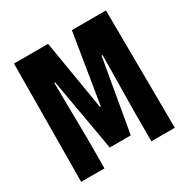

<svg xmlns="http://www.w3.org/2000/svg" viewBox="-148 -770 882 902"><g transform="rotate(-30 293.5 -319.5)"><path d="M39.5 0 44 -639H229L292 -260.5H296.5L358 -639H543L547.5 0H420.5V-164L424.5 -465.5H419L350.5 -72.5H236.5L167.5 -465.5H162.5L166.5 -164L166 0Z"/></g></svg>

Font: Anek Latin Condensed
Style: Bold
Weight: 700
Width: 3
Designer: Yesha Goshar
Foundry: Ek Type
Version: Version 1.003